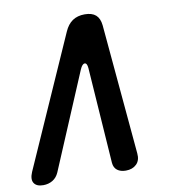

<svg xmlns="http://www.w3.org/2000/svg" viewBox="-110 -812 793 894"><g transform="rotate(-10 287.0 -365.0)"><path d="M254.5 -675.2Q269 -708.3 292.4 -724.1Q315.9 -740 350 -740Q384.4 -740 402.5 -724.1Q420.5 -708.3 423.9 -675.2L479.1 -60.2Q482.5 -26.9 463.8 -8.5Q445 10 413.2 10Q388.3 10 372.8 -1.8Q357.3 -13.6 355.3 -36.9L324 -490.4Q322 -514.8 310.5 -514.8Q299.1 -514.8 288.4 -490.4L96.9 -36.9Q86.8 -13.6 67.3 -1.8Q47.7 10 22.8 10Q-9 10 -20.7 -8.5Q-32.4 -26.9 -18.1 -60.2Z"/></g></svg>

Font: Maple Mono
Style: Italic
Weight: 400
Italic angle: -10°
Monospace: yes
Designer: subframe7536
Version: Version 7.300